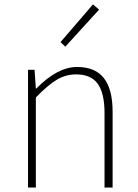

<svg xmlns="http://www.w3.org/2000/svg" viewBox="-20 -840 619 860"><path d="M105.5 0V-527.3H134.8L140.6 -443.4H142.6Q237.3 -540 325.2 -540Q406.2 -540 445.3 -490.2Q484.4 -440.4 484.4 -338.9V0H448.2V-334Q448.2 -421.9 418 -464.4Q387.7 -506.8 321.3 -506.8Q274.4 -506.8 234.4 -482.9Q194.3 -459 140.6 -403.3V0ZM272.5 -630.9 251 -651.4 396.5 -820.3 423.8 -796.9Z"/></svg>

Font: Gen Shin Gothic ExtraLight
Style: Regular
Weight: 100
Designer: [Source Han Sans]
Ryoko NISHIZUKA  (kana & ideographs); Paul D. Hunt (Latin, Greek & Cyrillic); Wenlong ZHANG  (bopomofo
Version: Version 1.002.20150607